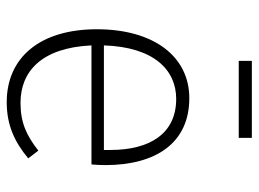

<svg xmlns="http://www.w3.org/2000/svg" viewBox="-119 -639 769 571"><g transform="rotate(90 265.5 -353.5)"><path d="M390 -679V-718H161V-679ZM471 -282C471 -433 405 -532 272 -532C147 -532 67 -425 67 -257C67 -89 150 11 284 11C353 11 403 -13 451 -53L428 -83C383 -48 345 -30 286 -30C192 -30 122 -93 115 -241H469C470 -251 471 -266 471 -282ZM426 -278H115C120 -428 189 -493 274 -493C378 -493 426 -414 426 -297Z"/></g></svg>

Font: Fira Sans ExtraLight
Style: Regular
Weight: 200
Designer: bBox Type GmbH & Carrois Corporate GbR & Edenspiekermann AG
Foundry: bBox Type GmbH & Carrois Corporate GbR & Edenspiekermann AG
Version: Version 4.300;PS 004.300;hotconv 1.0.88;makeotf.lib2.5.64775